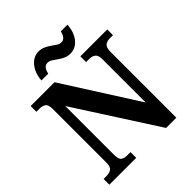

<svg xmlns="http://www.w3.org/2000/svg" viewBox="-248 -1079 1232 1232"><g transform="rotate(-45 368.0 -463.0)"><path d="M26 0V-52H49Q77 -52 95 -63Q113 -74 113 -117V-601Q113 -641 95.5 -651.5Q78 -662 55 -662H26V-714H242L564 -208V-601Q564 -638 547 -650Q530 -662 506 -662H477V-714H721V-662H692Q666 -662 650 -649Q634 -636 634 -597V0H541L183 -557V-117Q183 -74 198 -63Q213 -52 240 -52H270V0ZM445 -771Q420 -771 399.5 -780.5Q379 -790 362 -802.5Q345 -815 329.5 -824.5Q314 -834 299 -834Q278 -834 267 -817.5Q256 -801 253 -781H191Q193 -820 208.5 -853Q224 -886 250 -906Q276 -926 310 -926Q334 -926 354.5 -916.5Q375 -907 392.5 -894.5Q410 -882 425 -872.5Q440 -863 455 -863Q474 -863 486 -879Q498 -895 501 -916H562Q560 -876 545 -843Q530 -810 504 -790.5Q478 -771 445 -771Z"/></g></svg>

Font: Noto Serif Sinhala SemiCondensed
Style: Bold
Weight: 700
Width: 4
Designer: Jelle Bosma - Monotype Design Team
Foundry: Monotype Imaging Inc.
Version: Version 2.007; ttfautohint (v1.8.4.7-5d5b)